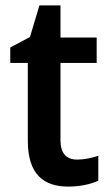

<svg xmlns="http://www.w3.org/2000/svg" viewBox="-20 -681 409 711"><path d="M266 -90C226 -90 204 -113 204 -161V-448H338V-542H204V-661H126L91 -544L18 -505V-448H83V-160C83 -34 143 10 233 10C276 10 317 1 344 -12V-104C319 -96 292 -90 266 -90Z"/></svg>

Font: Noto Sans Gurmukhi SemiCondensed SemiBold
Style: Regular
Weight: 600
Width: 4
Designer: Jelle Bosma - Monotype Design Team
Foundry: Monotype Imaging Inc.
Version: Version 2.004